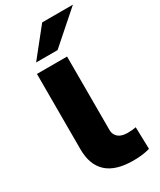

<svg xmlns="http://www.w3.org/2000/svg" viewBox="-237 -1026 930 1115"><g transform="rotate(-30 228.5 -469.0)"><path d="M310 11Q191 11 133 -42.5Q75 -96 75 -200V-705H277V-213Q277 -192 287 -176.5Q297 -161 315.5 -153Q334 -145 362 -145Q377 -145 392.5 -146.5Q408 -148 417 -150L421 -3Q397 4 370 7.5Q343 11 310 11ZM104 -765 251 -949H457L248 -765Z"/></g></svg>

Font: Nunito Sans 10pt Expanded Black
Style: Regular
Weight: 900
Width: 7
Designer: Vernon Adams
Foundry: Vernon Adams
Version: Version 3.101;gftools[0.9.27]